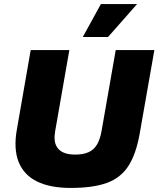

<svg xmlns="http://www.w3.org/2000/svg" viewBox="-20 -914 779 944"><path d="M328 10Q226 10 161.5 -22Q97 -54 71.5 -118Q46 -182 63 -278L131 -668H321L251 -268Q247 -245 249 -224.5Q251 -204 262 -188Q273 -172 294.5 -163Q316 -154 350 -154Q390 -154 416 -166Q442 -178 457 -203.5Q472 -229 479 -268L549 -668H739L667 -258Q649 -156 611 -97.5Q573 -39 505 -14.5Q437 10 328 10ZM387 -732 476 -894H654L511 -732Z"/></svg>

Font: Gantari Black
Style: Italic
Weight: 900
Italic angle: -10°
Version: Version 1.000